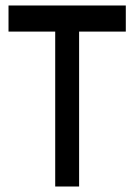

<svg xmlns="http://www.w3.org/2000/svg" viewBox="-20 -679 488 699"><path d="M438 -659V-564H268V0H181V-564H11V-659Z"/></svg>

Font: umalayalam05
Style: Book
Weight: 400
Designer: Jelle Bosma - Monotype Design Team
Foundry: Monotype Imaging Inc.
Version: Version 2.003